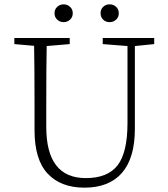

<svg xmlns="http://www.w3.org/2000/svg" viewBox="-20 -849 773 884"><path d="M485 -747Q467 -747 455 -758.5Q443 -770 443 -788Q443 -806 455 -817.5Q467 -829 485 -829Q502 -829 514.5 -817.5Q527 -806 527 -788Q527 -770 514.5 -758.5Q502 -747 485 -747ZM302.5 -758.5Q290 -747 273 -747Q256 -747 243.5 -758.5Q231 -770 231 -788Q231 -806 243.5 -817.5Q256 -829 273 -829Q290 -829 302.5 -817.5Q315 -806 315 -788Q315 -770 302.5 -758.5ZM690 -674V-646L601 -637V-257Q601 -121 541.5 -53Q482 15 369 15Q260 15 199.5 -49.5Q139 -114 139 -249V-361Q139 -547 137 -638L46 -646V-674H301V-646L195 -637Q193 -546 193 -361V-265Q193 -29 375 -29Q476 -29 521.5 -88Q567 -147 567 -283V-637L453 -646V-674Z"/></svg>

Font: TypoPRO Source Serif Pro
Style: Regular
Weight: 300
Designer: Frank Grießhammer
Foundry: Adobe Systems Incorporated
Version: Version 1.017;PS (version unavailable);hotconv 1.0.79;makeot